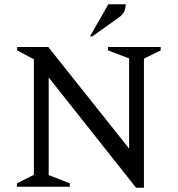

<svg xmlns="http://www.w3.org/2000/svg" viewBox="-20 -882 839 907"><path d="M60 0V-16L140 -56V-602L61 -644V-660H208L590 -180V-606L490 -644V-660H739V-644L660 -605V5H623L210 -516V-55L310 -16V0ZM405 -710 492 -862H574Q574 -847 568.5 -831Q563 -815 541 -799L416 -710Z"/></svg>

Font: Spectral SC
Style: Regular
Weight: 400
Designer: Jean-Baptiste Levee
Foundry: Production Type
Version: Version 2.001